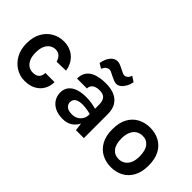

<svg xmlns="http://www.w3.org/2000/svg" viewBox="-41 -1233 1762 1762"><g transform="rotate(45 840.0 -352.0)"><path d="M277 14Q216.1 14 163.7 -17.8Q111.3 -49.5 79.2 -107.2Q47.1 -165 47.1 -242.9Q47.1 -325.6 79.2 -382.7Q111.3 -439.8 163.7 -469.4Q216.1 -499 277 -499Q324.4 -499 360.8 -483.7Q397.2 -468.4 422.6 -442.8Q448.1 -417.1 462.6 -385.6Q477.2 -354.1 481 -321.9L362 -319Q353.9 -350.8 332.2 -371.9Q310.5 -393 276 -393Q247.6 -393 222.5 -377.3Q197.3 -361.7 181.6 -328.7Q165.9 -295.6 165.9 -242.9Q165.9 -193 180.7 -159.7Q195.5 -126.4 220.5 -109.8Q245.6 -93.1 276 -93.1Q321.1 -93.1 341.5 -114.8Q362 -136.4 362 -173H481Q481 -121.5 457.5 -79.1Q434 -36.7 388.6 -11.4Q343.1 14 277 14Z M931.6 0 916.5 -117.9V-312.9Q916.5 -364 895.8 -388.5Q875.2 -413 825.5 -413Q797 -413 776.1 -404.6Q755.2 -396.2 743.9 -380.3Q732.6 -364.5 732.6 -342.1H603.6Q603.6 -397 630.1 -431.7Q656.6 -466.4 706.3 -482.7Q756.1 -499 825.5 -499Q888.6 -499 935.6 -478.8Q982.6 -458.6 1008.5 -416.5Q1034.5 -374.5 1034.5 -309V0ZM772.5 14Q710.1 14 668.3 -7.7Q626.5 -29.3 605.6 -65Q584.6 -100.7 584.6 -142Q584.6 -188.1 608.8 -219.2Q632.9 -250.3 677.4 -266.2Q722 -282 782.5 -282Q822.2 -282 857.3 -276Q892.4 -269.9 927.4 -260.1V-191.1Q899.8 -199.9 867.5 -205Q835.1 -210 806.5 -210Q764.6 -210 737.6 -194.4Q710.5 -178.8 710.5 -142Q710.5 -115.1 732.5 -95.6Q754.5 -76.1 802.4 -76.1Q839 -76.1 864.5 -92Q890 -107.9 903.2 -132Q916.5 -156.1 916.5 -180H944.5Q944.5 -127.6 925.1 -83.4Q905.7 -39.2 867.5 -12.6Q829.2 14 772.5 14ZM695.8 -561.6 648.7 -589.9Q660.7 -650.4 688.8 -684.2Q717 -718 755.8 -718Q770.2 -718 785.9 -712.5Q801.6 -707.1 828.8 -693Q854.4 -680.2 867.1 -674.6Q879.9 -669 891.8 -669Q906.3 -669 920.3 -680.7Q934.3 -692.5 944.8 -718L994.7 -685Q987.7 -649.1 971.9 -621.3Q956 -593.4 935.6 -577.5Q915.2 -561.6 894.8 -561.6Q876.6 -561.6 859 -568.5Q841.4 -575.3 812.8 -589.6Q789 -602.7 777.6 -607.2Q766.3 -611.6 755.8 -611.6Q739.5 -611.6 724.9 -601.4Q710.3 -591.1 695.8 -561.6Z M1398.5 14Q1332 14 1278.4 -14.4Q1224.7 -42.8 1193.2 -99.7Q1161.6 -156.5 1161.6 -241.9Q1161.6 -329.1 1193.2 -385.9Q1224.7 -442.8 1278.4 -470.9Q1332 -499 1398.5 -499Q1464 -499 1517.3 -470.9Q1570.6 -442.8 1602 -385.9Q1633.4 -329.1 1633.4 -241.9Q1633.4 -156.5 1602 -99.7Q1570.6 -42.8 1517.3 -14.4Q1464 14 1398.5 14ZM1394.5 -88.9Q1429.6 -88.9 1456.8 -106.2Q1484.1 -123.4 1499.8 -157.5Q1515.4 -191.5 1515.4 -241.9Q1515.4 -319.1 1485.3 -358Q1455.1 -396.9 1402.5 -396.9Q1367.2 -396.9 1339.5 -379.7Q1311.9 -362.4 1296.2 -328Q1280.4 -293.6 1280.4 -241.9Q1280.4 -166.2 1311.2 -127.6Q1342.1 -88.9 1394.5 -88.9Z"/></g></svg>

Font: Karla
Style: Regular
Weight: 400
Designer: Jonathan Pinhorn
Version: Version 2.004;gftools[0.9.33]